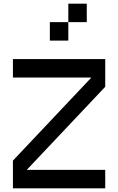

<svg xmlns="http://www.w3.org/2000/svg" viewBox="-20 -1020 640 1040"><path d="M50 0H550V-100H125L550 -550V-700H50V-600H475L50 -150ZM250 -800H350V-900H250ZM350 -900H450V-1000H350Z"/></svg>

Font: LS-VG5000
Style: Regular
Weight: 400
Designer: Justin Bihan, 2021
Foundry: Justin Bihan, 2021
Version: Version 1.000;Glyphs 3.1.2 (3151)